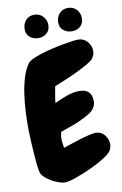

<svg xmlns="http://www.w3.org/2000/svg" viewBox="-102 -989 673 1058"><g transform="rotate(-10 235.0 -460.0)"><path d="M455.1 -153.3Q455.1 -134.8 445.3 -117.2Q435.5 -100.6 399.4 -78.1Q363.3 -55.7 319.3 -35.6Q275.4 -15.6 234.4 -1.5Q193.4 12.7 173.8 12.7Q160.2 12.7 141.6 6.3Q123 0 104.5 -9.8Q85.9 -19.5 70.8 -32.2Q55.7 -44.9 48.8 -56.6Q44.9 -63.5 41.5 -84Q38.1 -104.5 35.6 -131.8Q33.2 -159.2 31.2 -189.9Q29.3 -220.7 27.8 -248.5Q26.4 -276.4 25.9 -297.9Q25.4 -319.3 25.4 -329.1Q25.4 -365.2 27.8 -412.1Q30.3 -459 37.1 -506.3Q43.9 -553.7 57.1 -597.2Q70.3 -640.6 92.8 -670.9Q99.6 -679.7 120.1 -689.5Q140.6 -699.2 168.5 -708Q196.3 -716.8 228.5 -724.6Q260.7 -732.4 290.5 -737.8Q320.3 -743.2 344.7 -746.6Q369.1 -750 381.8 -750Q396.5 -750 409.7 -743.7Q422.9 -737.3 432.1 -726.6Q441.4 -715.8 446.8 -702.6Q452.1 -689.5 452.1 -674.8Q452.1 -662.1 448.7 -653.3Q445.3 -644.5 438.5 -633.8Q428.7 -621.1 397.5 -603.5Q366.2 -585.9 329.6 -568.8Q293 -551.8 259.3 -538.1Q225.6 -524.4 211.9 -518.6Q208 -496.1 203.6 -473.1Q199.2 -450.2 197.3 -426.8Q227.5 -442.4 265.6 -456.1Q303.7 -469.7 337.9 -469.7Q407.2 -469.7 407.2 -401.4Q407.2 -384.8 400.9 -372.1Q394.5 -359.4 384.3 -349.6Q374 -339.8 360.8 -332.5Q347.7 -325.2 335 -318.4Q303.7 -301.8 269.5 -289.6Q235.4 -277.3 201.2 -265.6Q199.2 -257.8 197.3 -248.5Q195.3 -239.3 195.3 -230.5Q195.3 -216.8 197.3 -203.1Q199.2 -189.5 201.2 -175.8Q212.9 -179.7 238.8 -188.5Q264.6 -197.3 293 -206.1Q321.3 -214.8 347.7 -221.2Q374 -227.5 386.7 -227.5Q401.4 -227.5 414.1 -221.2Q426.8 -214.8 435.5 -204.6Q444.3 -194.3 449.7 -180.7Q455.1 -167 455.1 -153.3ZM421.9 -862.3Q421.9 -834 403.3 -817.4Q384.8 -800.8 356.4 -800.8Q329.1 -800.8 309.1 -816.9Q289.1 -833 289.1 -861.3Q289.1 -890.6 307.1 -911.1Q325.2 -931.6 355.5 -931.6Q384.8 -931.6 403.3 -911.6Q421.9 -891.6 421.9 -862.3ZM233.4 -857.4Q233.4 -829.1 214.4 -812.5Q195.3 -795.9 167 -795.9Q139.6 -795.9 120.1 -812Q100.6 -828.1 100.6 -856.4Q100.6 -885.7 118.2 -906.2Q135.7 -926.8 166 -926.8Q195.3 -926.8 214.4 -906.7Q233.4 -886.7 233.4 -857.4Z"/></g></svg>

Font: Chewy
Style: Regular
Weight: 400
Designer: Squid
Foundry: Font Diner, Inc DBA Sideshow
Version: Version 1.000